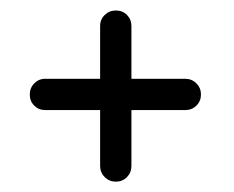

<svg xmlns="http://www.w3.org/2000/svg" viewBox="-20 -462 449 368"><path d="M171.9 -311V-412.1Q171.9 -424.8 180.7 -433.3Q189.5 -441.9 202.1 -441.9Q214.8 -441.9 223.4 -433.3Q231.9 -424.8 231.9 -412.1V-311H335Q347.7 -311 356.4 -302.2Q365.2 -293.5 365.2 -280.8Q365.2 -268.1 356.4 -259.5Q347.7 -251 335 -251H231.9V-144Q231.9 -131.3 223.4 -122.6Q214.8 -113.8 202.1 -113.8Q189.5 -113.8 180.7 -122.6Q171.9 -131.3 171.9 -144V-251H66.9Q54.2 -251 45.7 -259.5Q37.1 -268.1 37.1 -280.8Q37.1 -293.5 45.7 -302.2Q54.2 -311 66.9 -311Z"/></svg>

Font: Beon
Style: Regular
Weight: 400
Designer: BSozoo
Foundry: BSozoo
Version: Version 1.001;PS 001.001;hotconv 1.0.70;makeotf.lib2.5.58329